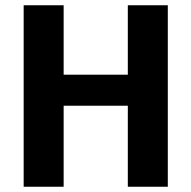

<svg xmlns="http://www.w3.org/2000/svg" viewBox="-20 -710 728 730"><path d="M618 -690V0H466V-308H222V0H70V-690H222V-426H466V-690Z"/></svg>

Font: Exo 2.0
Style: Bold
Weight: 700
Designer: Natanael Gama
Version: Version 1.001;PS 001.001;hotconv 1.0.70;makeotf.lib2.5.58329